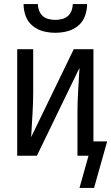

<svg xmlns="http://www.w3.org/2000/svg" viewBox="-20 -760 543 937"><path d="M250 -600Q220 -600 191 -607.5Q162 -615 139 -634Q116 -653 105.5 -681.5Q95 -710 95 -740H165Q165 -724 171 -708Q177 -692 189 -681.5Q201 -671 217.5 -667Q234 -663 250 -663Q266 -663 282.5 -667Q299 -671 311 -681.5Q323 -692 329 -708Q335 -724 335 -740H405Q405 -710 394.5 -681.5Q384 -653 361 -634Q338 -615 309 -607.5Q280 -600 250 -600ZM368 157 412 0H358V-208Q358 -263 361.5 -318Q365 -373 368 -429L160 0H64V-520H142V-312Q142 -257 138.5 -202Q135 -147 132 -91L340 -520H436V-70H503L439 157Z"/></svg>

Font: Iosevka
Style: Regular
Weight: 400
Monospace: yes
Designer: Belleve Invis
Foundry: Belleve Invis
Version: Version 33.2.3; ttfautohint (v1.8.4)